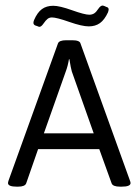

<svg xmlns="http://www.w3.org/2000/svg" viewBox="-20 -677 504 698"><path d="M116.1 -581.8 107.8 -584.6Q101.5 -587.8 101.5 -594.1Q101.5 -598.1 103.8 -604Q115.7 -631.8 132.4 -643.9Q149 -656 173.6 -656Q196.6 -656 242.2 -639.7Q287.8 -623.5 304.4 -623.5Q314.7 -623.5 322.2 -628.2Q329.8 -633 337.7 -645.3Q345.6 -656.8 353.2 -656.8Q355.1 -656.8 361.1 -654.4L366.2 -652Q375 -650 375 -642.9Q375 -639.3 372.6 -632.2Q359.9 -604.8 343.2 -592.9Q326.6 -581.1 302.8 -581.1Q278.2 -581.1 231.9 -597.3Q185.5 -613.6 168.8 -613.6Q159.7 -613.6 153 -608.4Q146.3 -603.3 137.9 -591Q130 -579.5 123.3 -579.5Q120.9 -579.5 116.1 -581.8ZM41.2 1.6Q9.1 1.6 9.1 -11.5Q9.1 -14.7 11.5 -21.8L190.6 -518.8Q194.6 -530.7 220.8 -530.7H242.6Q269.9 -530.7 272.7 -518.8L452.2 -21Q454.6 -15.1 454.6 -11.5Q454.6 1.6 422.1 1.6H416.6Q390 1.6 385.7 -10.7L340.9 -134.8H118.5L75.3 -10.7Q70.9 1.6 45.6 1.6ZM139.5 -192.2H320.7L241 -417.4Q237.4 -429.6 232.3 -461.8H230.7Q226.7 -437.2 219.2 -417.4Z"/></svg>

Font: Jaldi
Style: Regular
Weight: 400
Designer: Pablo Cosgaya and Nicolas Silva
Foundry: Omnibus-Type
Version: Version 1.001;PS 001.001;hotconv 1.0.70;makeotf.lib2.5.58329